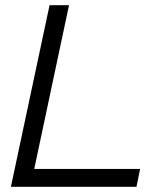

<svg xmlns="http://www.w3.org/2000/svg" viewBox="-20 -720 632 740"><path d="M22 0 171 -700H246L112 -69H520L506 0Z"/></svg>

Font: Red Hat Display
Style: Italic
Weight: 400
Italic angle: -12°
Designer: Pentagram / MCKL
Foundry: Pentagram / MCKL
Version: Version 1.003; Red Hat Display Italic